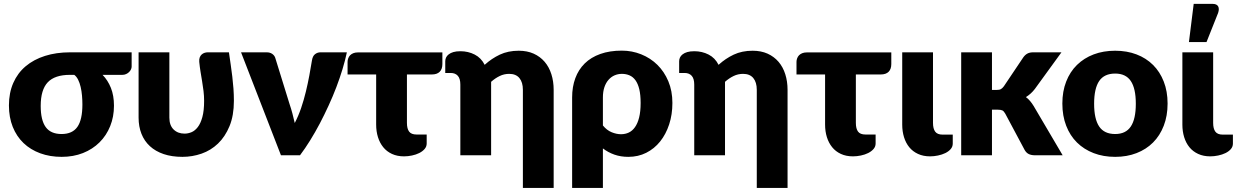

<svg xmlns="http://www.w3.org/2000/svg" viewBox="-20 -782 6230 967"><path d="M332 -405Q256 -405 220.5 -367.5Q185 -330 185 -248.5Q185 -177 210.2 -142Q235.5 -107 290 -107Q344.5 -107 369.8 -143Q395 -179 395 -256Q395 -277.5 393 -300.5Q391 -323.5 386.2 -344Q381.5 -364.5 373.5 -380.5Q365.5 -396.5 354 -405ZM643 -518.5V-446.5Q643 -440 639.8 -432.8Q636.5 -425.5 630.2 -419.2Q624 -413 615.2 -409Q606.5 -405 596 -405H496.5Q523 -378 538.5 -339.5Q554 -301 554 -249.5Q554 -194 535 -146.8Q516 -99.5 481.2 -65Q446.5 -30.5 398 -11.2Q349.5 8 290.5 8Q231.5 8 182.5 -10Q133.5 -28 98.5 -61.5Q63.5 -95 44.2 -143Q25 -191 25 -251Q25 -314.5 47 -364.5Q69 -414.5 109.5 -448.5Q150 -482.5 206.8 -500.5Q263.5 -518.5 333 -518.5Z M1133 -518.5Q1137.5 -486.5 1142 -456.2Q1146.5 -426 1150 -396Q1153.5 -366 1155.8 -335.8Q1158 -305.5 1158 -274Q1158 -200 1136 -146.8Q1114 -93.5 1078 -59Q1042 -24.5 995.2 -8.2Q948.5 8 899 8Q845.5 8 804.2 -6Q763 -20 735 -45.8Q707 -71.5 692.5 -108Q678 -144.5 678 -189.5V-518.5H833V-189.5Q833 -151 854.2 -130Q875.5 -109 909.5 -109Q927 -109 944.5 -116.2Q962 -123.5 976.2 -142Q990.5 -160.5 999.2 -192.5Q1008 -224.5 1008 -274Q1008 -299.5 1005 -323.8Q1002 -348 998 -372Q994 -396 990 -420.5Q986 -445 983.5 -470.5Q982.5 -484 986 -493Q989.5 -502 996 -507.8Q1002.5 -513.5 1010.5 -516Q1018.5 -518.5 1026 -518.5Z M1727 -518.5Q1718.5 -478 1705 -433.5Q1691.5 -389 1674 -343Q1656.5 -297 1635.2 -250.8Q1614 -204.5 1590.8 -160.2Q1567.5 -116 1542.2 -75.2Q1517 -34.5 1491 0H1395L1194 -518.5H1323Q1339.5 -518.5 1350.8 -510.8Q1362 -503 1366 -491.5L1438 -259Q1446.5 -234 1452.8 -210.2Q1459 -186.5 1464.5 -162.5Q1483 -198 1496.8 -238.5Q1510.5 -279 1520.5 -320.5Q1530.5 -362 1538 -402.2Q1545.5 -442.5 1551 -477Q1554.5 -500 1566.8 -509.2Q1579 -518.5 1594 -518.5Z M2208 -459.5Q2208 -434 2194.5 -420.5Q2181 -407 2155.5 -407H2029.5V-163Q2029.5 -134 2040.5 -119.2Q2051.5 -104.5 2078 -104.5H2129V-59.5Q2129 -43.5 2118.5 -31.5Q2108 -19.5 2091.5 -11.2Q2075 -3 2054.8 1.2Q2034.5 5.5 2015 5.5Q1980.5 5.5 1954 -6.8Q1927.5 -19 1910 -40.8Q1892.5 -62.5 1883.5 -91.5Q1874.5 -120.5 1874.5 -154.5V-407H1730.5V-470.5Q1730.5 -479.5 1733.8 -488.2Q1737 -497 1743.2 -503.5Q1749.5 -510 1759.2 -514Q1769 -518 1782 -518H2208Z M2222.5 -473.5Q2222.5 -483 2226.5 -492Q2230.5 -501 2239.8 -508.2Q2249 -515.5 2263.5 -519.8Q2278 -524 2299 -524Q2338 -524 2370.8 -507.2Q2403.5 -490.5 2421 -455.5Q2455.5 -487 2497.2 -506.8Q2539 -526.5 2592.5 -526.5Q2635 -526.5 2667.8 -511.8Q2700.5 -497 2723 -470.8Q2745.5 -444.5 2757 -408.2Q2768.5 -372 2768.5 -329.5V164.5H2613.5V-329.5Q2613.5 -367.5 2596 -388.8Q2578.5 -410 2544.5 -410Q2519 -410 2496.8 -399.2Q2474.5 -388.5 2453.5 -370V0H2298.5V-356Q2298.5 -386 2285.8 -400.2Q2273 -414.5 2250 -414.5H2222.5Z M3016.5 -150Q3036 -126 3060.5 -116Q3085 -106 3107.5 -106Q3129 -106 3147 -114.5Q3165 -123 3178.2 -141.8Q3191.5 -160.5 3199 -190.5Q3206.5 -220.5 3206.5 -263.5Q3206.5 -304.5 3199.8 -332.5Q3193 -360.5 3180.5 -377.8Q3168 -395 3150.5 -402.5Q3133 -410 3112 -410Q3092.5 -410 3075.2 -402.5Q3058 -395 3044.8 -380Q3031.5 -365 3024 -342.8Q3016.5 -320.5 3016.5 -291ZM2861.5 -291Q2861.5 -344.5 2877.5 -388Q2893.5 -431.5 2925 -462.5Q2956.5 -493.5 3003.5 -510.2Q3050.5 -527 3112 -527Q3163 -527 3209.2 -508.5Q3255.5 -490 3290.5 -455.8Q3325.5 -421.5 3346 -372.8Q3366.5 -324 3366.5 -263.5Q3366.5 -205 3350.2 -155.5Q3334 -106 3304.8 -69.5Q3275.5 -33 3234.8 -12.5Q3194 8 3144.5 8Q3106.5 8 3074.5 -3.2Q3042.5 -14.5 3016.5 -34.5V164.5H2861.5Z M3400.5 -473.5Q3400.5 -483 3404.5 -492Q3408.5 -501 3417.8 -508.2Q3427 -515.5 3441.5 -519.8Q3456 -524 3477 -524Q3516 -524 3548.8 -507.2Q3581.5 -490.5 3599 -455.5Q3633.5 -487 3675.2 -506.8Q3717 -526.5 3770.5 -526.5Q3813 -526.5 3845.8 -511.8Q3878.5 -497 3901 -470.8Q3923.5 -444.5 3935 -408.2Q3946.5 -372 3946.5 -329.5V164.5H3791.5V-329.5Q3791.5 -367.5 3774 -388.8Q3756.5 -410 3722.5 -410Q3697 -410 3674.8 -399.2Q3652.5 -388.5 3631.5 -370V0H3476.5V-356Q3476.5 -386 3463.8 -400.2Q3451 -414.5 3428 -414.5H3400.5Z M4469 -459.5Q4469 -434 4455.5 -420.5Q4442 -407 4416.5 -407H4290.5V-163Q4290.5 -134 4301.5 -119.2Q4312.5 -104.5 4339 -104.5H4390V-59.5Q4390 -43.5 4379.5 -31.5Q4369 -19.5 4352.5 -11.2Q4336 -3 4315.8 1.2Q4295.5 5.5 4276 5.5Q4241.5 5.5 4215 -6.8Q4188.5 -19 4171 -40.8Q4153.5 -62.5 4144.5 -91.5Q4135.5 -120.5 4135.5 -154.5V-407H3991.5V-470.5Q3991.5 -479.5 3994.8 -488.2Q3998 -497 4004.2 -503.5Q4010.5 -510 4020.2 -514Q4030 -518 4043 -518H4469Z M4524 -518.5H4679V-163Q4679 -134 4690 -119Q4701 -104 4727.5 -104H4778.5V-59Q4778.5 -43 4768 -31Q4757.5 -19 4741 -11Q4724.5 -3 4704.2 1.2Q4684 5.5 4664.5 5.5Q4630 5.5 4603.5 -6.8Q4577 -19 4559.5 -40.5Q4542 -62 4533 -91.2Q4524 -120.5 4524 -154Z M4976 -518.5V-329H4999Q5013.5 -329 5021 -333.2Q5028.5 -337.5 5036 -347.5L5134 -493.5Q5143 -506 5154.5 -512.2Q5166 -518.5 5184 -518.5H5326L5192 -334Q5173 -309 5147 -293Q5158.5 -284.5 5168 -273.2Q5177.5 -262 5186 -248L5332 0H5192Q5174.5 0 5162 -5.8Q5149.5 -11.5 5141 -26L5043 -209.5Q5036 -222 5028.5 -225.8Q5021 -229.5 5006 -229.5H4976V0H4821V-518.5Z M5596.5 -526.5Q5655.5 -526.5 5704 -508Q5752.5 -489.5 5787.2 -455Q5822 -420.5 5841.2 -371.2Q5860.5 -322 5860.5 -260.5Q5860.5 -198.5 5841.2 -148.8Q5822 -99 5787.2 -64.2Q5752.5 -29.5 5704 -10.8Q5655.5 8 5596.5 8Q5537 8 5488.2 -10.8Q5439.5 -29.5 5404.2 -64.2Q5369 -99 5349.8 -148.8Q5330.5 -198.5 5330.5 -260.5Q5330.5 -322 5349.8 -371.2Q5369 -420.5 5404.2 -455Q5439.5 -489.5 5488.2 -508Q5537 -526.5 5596.5 -526.5ZM5596.5 -107Q5650 -107 5675.2 -144.8Q5700.5 -182.5 5700.5 -259.5Q5700.5 -336.5 5675.2 -374Q5650 -411.5 5596.5 -411.5Q5541.5 -411.5 5516 -374Q5490.5 -336.5 5490.5 -259.5Q5490.5 -182.5 5516 -144.8Q5541.5 -107 5596.5 -107Z M5935 -518.5H6090V-163Q6090 -134 6101 -119Q6112 -104 6138.5 -104H6189.5V-59Q6189.5 -43 6179 -31Q6168.5 -19 6152 -11Q6135.5 -3 6115.2 1.2Q6095 5.5 6075.5 5.5Q6041 5.5 6014.5 -6.8Q5988 -19 5970.5 -40.5Q5953 -62 5944 -91.2Q5935 -120.5 5935 -154ZM5968 -570 5992 -762.5H6087Q6108 -762.5 6115 -750.2Q6122 -738 6115 -717L6056.5 -570Z"/></svg>

Font: Lato ExtraBold
Style: Regular
Weight: 800
Designer: Lukasz Dziedzic with Adam Twardoch and Botio Nikoltchev
Foundry: tyPoland Lukasz Dziedzic
Version: Version 2.015; 2015-08-06; http://www.latofonts.com/